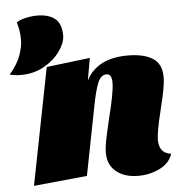

<svg xmlns="http://www.w3.org/2000/svg" viewBox="-138 -798 825 874"><g transform="rotate(-5 274.5 -361.5)"><path d="M458 -530Q531 -530 572 -504.5Q613 -479 613 -418Q613 -393 606.5 -359Q600 -325 587 -272Q562 -172 562 -135Q562 -74 617 -67Q603 -25 558 -2.5Q513 20 459 20Q398 20 359.5 -10.5Q321 -41 321 -97Q321 -122 327.5 -154.5Q334 -187 350 -255Q379 -369 379 -412Q379 -453 356 -453Q328 -453 314 -416.5Q300 -380 288 -317L226 0L-18 24L87 -510L286 -534L268 -432Q318 -530 458 -530ZM62 -747Q116 -747 145 -723.5Q174 -700 174 -646Q174 -614 147 -575.5Q120 -537 73 -510.5Q26 -484 -32 -484Q-53 -484 -66.5 -486.5Q-80 -489 -84 -490Q-46 -535 -32.5 -574Q-19 -613 -19 -642Q-19 -668 -22 -686Q-25 -704 -31 -724Q-18 -734 10 -740.5Q38 -747 62 -747Z"/></g></svg>

Font: Sansita Black Italic
Style: Regular
Weight: 900
Italic angle: -11°
Designer: Pablo Cosgaya
Foundry: Omnibus-Type
Version: Version 1.006